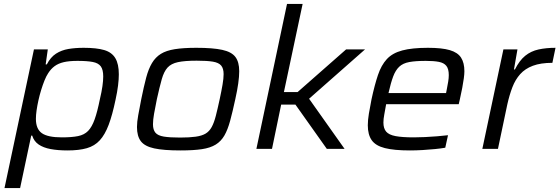

<svg xmlns="http://www.w3.org/2000/svg" viewBox="-20 -763 2867 984"><path d="M3 201 154 -510H225L214 -433H220Q239 -470 267 -488Q295 -506 330.5 -512Q366 -518 409 -518Q475 -518 514 -506.5Q553 -495 571 -465Q589 -435 589 -382Q589 -357 585 -324.5Q581 -292 572 -251Q556 -174 537 -123.5Q518 -73 491.5 -44Q465 -15 425 -3.5Q385 8 326 8Q277 8 239.5 1Q202 -6 178 -22.5Q154 -39 145 -68H140L83 201ZM297 -59Q348 -59 380 -65.5Q412 -72 431.5 -92Q451 -112 465 -151Q479 -190 492 -255Q501 -293 505 -321.5Q509 -350 509 -371Q509 -406 496.5 -423Q484 -440 455 -445.5Q426 -451 377 -451Q335 -451 307 -444.5Q279 -438 260 -424Q241 -410 227 -388Q217 -373 208 -350.5Q199 -328 191 -302Q183 -276 177 -249Q171 -222 167.5 -197.5Q164 -173 164 -154Q164 -102 194.5 -80.5Q225 -59 297 -59Z M905 8Q819 8 770.5 -2.5Q722 -13 702 -39Q682 -65 682 -112Q682 -138 688.5 -173Q695 -208 704 -255Q717 -319 729 -364.5Q741 -410 759 -440Q777 -470 804.5 -487Q832 -504 876 -511Q920 -518 986 -518Q1071 -518 1119 -507.5Q1167 -497 1186.5 -471Q1206 -445 1206 -398Q1206 -371 1201 -335.5Q1196 -300 1186 -255Q1172 -190 1159.5 -144Q1147 -98 1130 -68.5Q1113 -39 1085.5 -22Q1058 -5 1014.5 1.5Q971 8 905 8ZM903 -58Q951 -58 983 -62.5Q1015 -67 1034 -78.5Q1053 -90 1065 -112Q1077 -134 1086 -169Q1095 -204 1106 -255Q1115 -297 1120.5 -329Q1126 -361 1126 -383Q1126 -412 1113.5 -427Q1101 -442 1071 -447Q1041 -452 988 -452Q927 -452 892 -444.5Q857 -437 838.5 -416.5Q820 -396 809 -357Q798 -318 784 -255Q775 -211 769.5 -179.5Q764 -148 764 -126Q764 -98 776.5 -83Q789 -68 819.5 -63Q850 -58 903 -58Z M1294 0 1451 -743H1531L1435 -291H1505L1754 -510H1851L1564 -257L1746 0H1655L1494 -227H1421L1374 0Z M2081 8Q2000 8 1952.5 -4Q1905 -16 1885 -44.5Q1865 -73 1865 -121Q1865 -147 1870.5 -180.5Q1876 -214 1884 -254Q1900 -328 1917 -378.5Q1934 -429 1962.5 -460Q1991 -491 2041.5 -504.5Q2092 -518 2173 -518Q2245 -518 2285.5 -506Q2326 -494 2343 -467.5Q2360 -441 2360 -398Q2360 -383 2357 -361Q2354 -339 2349 -312.5Q2344 -286 2337 -255L2331 -229H1959Q1954 -200 1949.5 -176.5Q1945 -153 1945 -135Q1945 -105 1959 -88.5Q1973 -72 2007 -65.5Q2041 -59 2101 -59Q2127 -59 2158 -60.5Q2189 -62 2220 -64.5Q2251 -67 2276 -70L2262 -6Q2240 -2 2209.5 1Q2179 4 2145.5 6Q2112 8 2081 8ZM1971 -286H2266L2269 -301Q2274 -326 2277 -344.5Q2280 -363 2280 -378Q2280 -410 2267.5 -425.5Q2255 -441 2229 -446Q2203 -451 2162 -451Q2110 -451 2077.5 -445Q2045 -439 2026 -421Q2007 -403 1995 -371Q1983 -339 1971 -286Z M2452 0 2560 -510H2632L2614 -407H2619Q2642 -453 2671.5 -477Q2701 -501 2740 -509.5Q2779 -518 2827 -518L2811 -441Q2751 -441 2711 -426Q2671 -411 2646 -383Q2621 -355 2606 -316Q2591 -277 2580 -228L2532 0Z"/></svg>

Font: Saira SemiExpanded
Style: Italic
Weight: 400
Width: 6
Italic angle: -12°
Designer: Hector Gatti with collaboration of the Omnibus-Type team
Foundry: Omnibus-Type
Version: Version 1.101